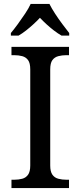

<svg xmlns="http://www.w3.org/2000/svg" viewBox="-20 -951 407 971"><path d="M38 0V-42H51Q74 -42 92.5 -47Q111 -52 122 -67.5Q133 -83 133 -114V-600Q133 -632 122 -647Q111 -662 92.5 -667Q74 -672 51 -672H38V-714H329V-672H316Q294 -672 275 -667Q256 -662 245 -647Q234 -632 234 -600V-114Q234 -83 245 -67.5Q256 -52 275 -47Q294 -42 316 -42H329V0ZM35 -784Q51 -803 70 -829Q89 -855 107 -882Q125 -909 135 -931H230Q241 -909 258.5 -882Q276 -855 295.5 -829Q315 -803 330 -784V-771H291Q272 -782 252.5 -797Q233 -812 215 -828.5Q197 -845 182 -861Q167 -845 149 -828.5Q131 -812 112 -797Q93 -782 74 -771H35Z"/></svg>

Font: Noto Serif Tamil
Style: Italic
Weight: 400
Italic angle: -12°
Designer: Indian Type Foundry, Tom Grace, and the Monotype Design Team
Foundry: Monotype Imaging Inc.
Version: Version 2.003